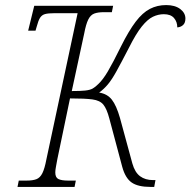

<svg xmlns="http://www.w3.org/2000/svg" viewBox="-20 -737 751 757"><path d="M49 0 54 -25H85Q109 -25 123.5 -30.5Q138 -36 147 -54Q156 -72 163 -109L286 -685H195Q170 -685 157.5 -681.5Q145 -678 138 -667Q131 -656 125 -633L120 -616H91L115 -714H426L421 -689H390Q366 -689 351.5 -683.5Q337 -678 328 -660Q319 -642 312 -605L263 -378Q297 -378 316 -380Q335 -382 345.5 -388Q356 -394 368 -406Q386 -423 405.5 -456Q425 -489 457 -554Q488 -616 515 -651.5Q542 -687 571 -702Q600 -717 635 -717Q670 -717 690.5 -701.5Q711 -686 711 -664Q711 -647 702 -638.5Q693 -630 679 -629Q679 -651 666 -666Q653 -681 626 -681Q604 -681 583 -671Q562 -661 539 -632.5Q516 -604 488 -548Q458 -490 439.5 -456.5Q421 -423 405.5 -404.5Q390 -386 371 -372Q403 -367 421 -344Q439 -321 453 -272L502 -92Q512 -57 532.5 -42Q553 -27 583 -27H593L588 0H574Q524 0 499 -17.5Q474 -35 462 -79L411 -270Q401 -308 387.5 -324.5Q374 -341 344.5 -345Q315 -349 256 -349L206 -109Q203 -92 200.5 -79Q198 -66 198 -57Q198 -37 210.5 -31Q223 -25 248 -25H279L274 0Z"/></svg>

Font: Noto Serif SemiCondensed ExtraLight
Style: Italic
Weight: 200
Width: 4
Italic angle: -12°
Designer: Monotype Design Team
Foundry: Monotype Imaging Inc.
Version: Version 2.013